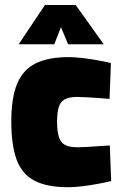

<svg xmlns="http://www.w3.org/2000/svg" viewBox="-20 -747 497 779"><path d="M257.1 12.6Q169.8 12.6 119.1 -14.4Q68.4 -41.3 47.1 -100.3Q25.8 -159.3 25.8 -253.9Q25.8 -350.1 49.5 -407.1Q73.3 -464.2 124.7 -489.8Q176.1 -515.3 258.4 -515.3Q283.3 -515.3 314.8 -511.5Q346.3 -507.8 377.1 -502.2Q408 -496.7 430 -491.1L424.4 -345.8Q404.6 -347.8 379.6 -349.3Q354.5 -350.8 331.3 -352.3Q308.1 -353.8 294.1 -353.8Q261 -353.8 243.2 -344.2Q225.3 -334.6 218.5 -312.6Q211.6 -290.6 211.6 -253.9Q211.6 -214.5 218.7 -191.6Q225.7 -168.7 243.6 -159.1Q261.5 -149.5 294.5 -149.5Q308.5 -149.5 331.5 -150.7Q354.5 -151.9 380.1 -153.9Q405.7 -155.9 425.5 -156.9L431.1 -12.3Q409.8 -7.2 379 -1.4Q348.2 4.4 316.2 8.5Q284.1 12.6 257.1 12.6ZM55.7 -567.3 162.3 -726.6H287.2L400.9 -567.3H256.3L227.4 -637L200.2 -567.3Z"/></svg>

Font: Titillium Web SemiBold
Style: Regular
Weight: 600
Designer: Mohamed Gaber, Accademia di Belle Arti di Urbino
Foundry: Kief Type Foundry, Accademia di Belle Arti di Urbino
Version: Version 3.000; ttfautohint (v1.8.4)